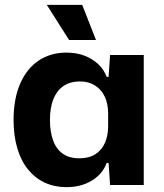

<svg xmlns="http://www.w3.org/2000/svg" viewBox="-20 -763 676 792"><path d="M254 9Q205 9 165 -9.5Q125 -28 96 -63.5Q67 -99 51.5 -151Q36 -203 36 -268Q36 -356 63.5 -418.5Q91 -481 140 -513.5Q189 -546 254 -546Q295 -546 328 -533.5Q361 -521 385 -498.5Q409 -476 420 -446H428L434 -536H573V0H434L428 -91H420Q404 -46 359.5 -18.5Q315 9 254 9ZM307 -110Q347 -110 373.5 -127Q400 -144 413 -174Q426 -204 426 -242V-295Q426 -334 412.5 -363.5Q399 -393 372.5 -410Q346 -427 311 -427Q269 -427 241.5 -408Q214 -389 200 -353.5Q186 -318 186 -268Q186 -220 199 -184Q212 -148 239 -129Q266 -110 307 -110ZM265 -598 173 -743H319L376 -598Z"/></svg>

Font: Mona Sans ExtraLight
Style: Bold
Weight: 700
Version: Version 2.000